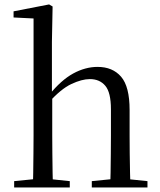

<svg xmlns="http://www.w3.org/2000/svg" viewBox="-20 -825 703 845"><path d="M42.3 0V-27.8L151.1 -38.6H183.7L287.1 -27.8V0ZM124.7 0Q125.7 -24.4 126.2 -65.3Q126.7 -106.3 127.2 -150.7Q127.7 -195.1 127.7 -228.5V-743.7L39.7 -748.1V-775.1L196.1 -805.5L211.5 -796.5L208.5 -641V-411.6L209.9 -399.2V-228.5Q209.9 -195.1 210.4 -150.7Q210.9 -106.3 211.5 -65.3Q212.1 -24.4 213.1 0ZM384 0V-27.8L491.5 -38.6H523.7L629 -27.8V0ZM465 0Q466.2 -24.4 466.7 -64.8Q467.2 -105.3 467.7 -149.7Q468.2 -194.1 468.2 -228.5V-344.3Q468.2 -418.1 443.4 -447.5Q418.7 -476.9 375.4 -476.9Q340.3 -476.9 294 -455.2Q247.8 -433.5 193.4 -372.6L174.4 -407H196.2Q248.8 -472.4 302.1 -501.5Q355.4 -530.6 409.5 -530.6Q475.6 -530.6 513 -487.3Q550.4 -443.9 550.4 -341.1V-228.5Q550.4 -194.1 550.9 -149.7Q551.4 -105.3 552.3 -64.8Q553.2 -24.4 554.2 0Z"/></svg>

Font: Noto Serif JP
Style: Regular
Weight: 200
Designer: Ryoko NISHIZUKA 西塚涼子 (kana & ideographs); Frank Grießhammer (Latin, Greek & Cyrillic); Wenlong ZHANG 张文龙 (bopomofo); San
Foundry: Adobe
Version: Version 2.001;hotconv 1.1.0;makeotfexe 2.6.0